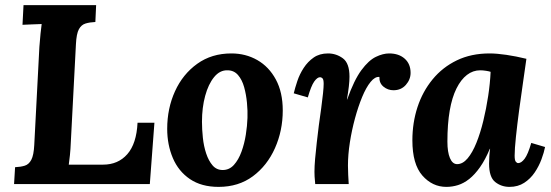

<svg xmlns="http://www.w3.org/2000/svg" viewBox="-20 -720 2157 751"><path d="M356 -700 353 -634Q331 -633 314.5 -628Q298 -623 288.5 -605.5Q279 -588 277 -547L257 -164Q256 -137 253.5 -113Q251 -89 249 -76H383Q442 -76 478 -117Q514 -158 518 -240H584L566 0H35L39 -66Q61 -67 77 -72Q93 -77 102.5 -95Q112 -113 114 -153L134 -536Q136 -563 138.5 -588Q141 -613 143 -626Q127 -625 103 -624.5Q79 -624 68 -623L72 -700Z M885 -511Q941 -511 986.5 -485Q1032 -459 1059 -409Q1086 -359 1086 -288Q1086 -209 1055.5 -140.5Q1025 -72 969 -30.5Q913 11 835 11Q768 11 723 -19.5Q678 -50 656 -102Q634 -154 634 -216Q634 -296 664.5 -363Q695 -430 751.5 -470.5Q808 -511 885 -511ZM870 -445Q840 -446 817.5 -418.5Q795 -391 782.5 -345Q770 -299 770 -244Q770 -214 773.5 -181Q777 -148 786.5 -119.5Q796 -91 811.5 -73Q827 -55 851 -55Q877 -55 895 -75Q913 -95 924.5 -126.5Q936 -158 941.5 -193Q947 -228 948 -259Q949 -286 946 -318Q943 -350 935 -379Q927 -408 911 -426.5Q895 -445 870 -445Z M1213 0Q1211 -21 1210.5 -29.5Q1210 -38 1210 -48Q1210 -69 1212.5 -98.5Q1215 -128 1219 -162Q1223 -196 1227 -229Q1232 -265 1236.5 -297.5Q1241 -330 1243.5 -355Q1246 -380 1246 -392Q1246 -409 1241.5 -413.5Q1237 -418 1232 -418Q1221 -418 1209 -401Q1197 -384 1184 -339L1129 -355Q1134 -376 1143 -403Q1152 -430 1168 -454.5Q1184 -479 1207 -495Q1230 -511 1263 -511Q1295 -511 1321 -492Q1347 -473 1347 -420Q1347 -404 1344.5 -382Q1342 -360 1337 -331H1338Q1365 -407 1393.5 -445.5Q1422 -484 1450 -497.5Q1478 -511 1502 -511Q1540 -511 1563 -490.5Q1586 -470 1586 -435Q1586 -409 1567.5 -388Q1549 -367 1519 -367Q1497 -367 1480 -381Q1463 -395 1464 -419Q1447 -421 1429.5 -399.5Q1412 -378 1396.5 -340.5Q1381 -303 1368.5 -257Q1356 -211 1348.5 -163Q1341 -115 1341 -72Q1341 -59 1342 -35.5Q1343 -12 1344 0Z M1895 -511Q1923 -511 1960.5 -505.5Q1998 -500 2039 -490Q2034 -453 2026 -399Q2018 -345 2010.5 -288.5Q2003 -232 1998 -184.5Q1993 -137 1993 -111Q1993 -93 1997.5 -87.5Q2002 -82 2007 -82Q2019 -82 2032 -99Q2045 -116 2058 -161L2112 -145Q2108 -124 2098 -97Q2088 -70 2071.5 -45.5Q2055 -21 2030.5 -5Q2006 11 1973 11Q1941 11 1917 -8Q1893 -27 1893 -80Q1893 -93 1894 -109Q1895 -125 1897 -138H1896Q1878 -95 1857.5 -66Q1837 -37 1815.5 -20Q1794 -3 1771.5 4Q1749 11 1726 11Q1671 11 1632 -33.5Q1593 -78 1593 -171Q1593 -240 1613 -301Q1633 -362 1672 -409.5Q1711 -457 1767 -484Q1823 -511 1895 -511ZM1858 -445Q1830 -445 1806.5 -427Q1783 -409 1765.5 -374Q1748 -339 1739 -287Q1730 -235 1730 -166Q1730 -125 1740 -101.5Q1750 -78 1768 -78Q1790 -78 1809 -100.5Q1828 -123 1843.5 -161.5Q1859 -200 1870.5 -247.5Q1882 -295 1889.5 -344.5Q1897 -394 1899 -439Q1894 -441 1881.5 -443Q1869 -445 1858 -445Z"/></svg>

Font: Lora
Style: Bold Italic
Weight: 700
Italic angle: -3°
Designer: Olga Karpushina, Alexei Vanyashin (Cyrillic)
Foundry: Cyreal
Version: Version 3.004